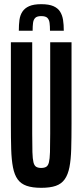

<svg xmlns="http://www.w3.org/2000/svg" viewBox="-20 -890 394 918"><path d="M177 8Q135 8 107.5 -1.5Q80 -11 64.5 -32.5Q49 -54 42 -90Q35 -126 33.5 -177.5Q32 -229 32 -299V-688H134V-251Q134 -195 135 -162.5Q136 -130 140 -114Q144 -98 153 -92.5Q162 -87 177 -87Q192 -87 201 -92.5Q210 -98 214 -114Q218 -130 219 -162.5Q220 -195 220 -251V-688H322V-299Q322 -229 320.5 -177.5Q319 -126 312 -90.5Q305 -55 289.5 -33Q274 -11 247 -1.5Q220 8 177 8ZM177 -870Q214 -870 235.5 -860.5Q257 -851 267.5 -834Q278 -817 281.5 -794.5Q285 -772 285 -743H219Q219 -765 217 -780.5Q215 -796 206.5 -804.5Q198 -813 177 -813Q157 -813 148.5 -804.5Q140 -796 138 -780.5Q136 -765 136 -743H70Q70 -772 73 -794.5Q76 -817 87 -834Q98 -851 119.5 -860.5Q141 -870 177 -870Z"/></svg>

Font: Saira UltraCondensed
Style: Bold
Weight: 700
Width: 1
Designer: Hector Gatti with collaboration of the Omnibus-Type team
Foundry: Omnibus-Type
Version: Version 1.101